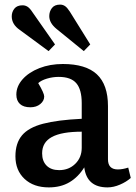

<svg xmlns="http://www.w3.org/2000/svg" viewBox="-20 -800 591 834"><path d="M192 14Q126 14 86.5 -23Q47 -60 47 -121Q47 -178 75.5 -212Q104 -246 167 -262.5Q230 -279 335 -284V-352Q335 -411 311.5 -438.5Q288 -466 235 -466Q209 -466 184 -458.5Q159 -451 146 -439Q172 -395 172 -381Q172 -362 155 -348Q138 -334 112 -334Q82 -334 66.5 -348.5Q51 -363 51 -389Q51 -425 78 -455.5Q105 -486 151 -504Q197 -522 253 -522Q353 -522 401 -477Q449 -432 449 -339V-108Q449 -64 492 -64Q512 -64 537 -72L548 -27Q529 -10 501 2Q473 14 447 14Q357 14 346 -73Q320 -31 282 -8.5Q244 14 192 14ZM237 -61Q279 -61 307 -88.5Q335 -116 335 -158V-228Q248 -228 205.5 -205Q163 -182 163 -134Q163 -100 182.5 -80.5Q202 -61 237 -61ZM344 -578 226 -674Q194 -700 194 -730Q194 -750 205.5 -765Q217 -780 241 -780Q253 -780 262.5 -773.5Q272 -767 283 -750L372 -607ZM191 -578 66 -670Q31 -694 31 -729Q31 -748 42.5 -762.5Q54 -777 78 -777Q90 -777 100 -770.5Q110 -764 121 -747L219 -607Z"/></svg>

Font: Literata Medium
Style: Regular
Weight: 500
Designer: Latin by Veronika Burian and Jose Scaglione. Greek by Irene Vlachou. Cyrillic by Vera Evstafieva.
Foundry: TypeTogether
Version: Version 3.103; ttfautohint (v1.8.4.7-5d5b);gftools[0.9.29]